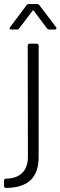

<svg xmlns="http://www.w3.org/2000/svg" viewBox="-49 -720 299 949"><path d="M-19 163Q34 162 61.5 134Q89 106 89 55L88 -494Q88 -504 98 -504H132Q142 -504 142 -494V55Q142 132 102.5 170Q63 208 -19 209Q-29 209 -29 199V173Q-29 163 -19 163ZM95 -700H133Q142 -700 146 -694L228 -586Q230 -584 230 -580Q230 -578 228 -576Q226 -574 222 -574H196Q187 -574 183 -580L118 -667Q117 -669 115 -669Q113 -669 112 -667L46 -580Q42 -574 33 -574H7Q1 -574 -1 -577.5Q-3 -581 1 -586L82 -694Q86 -700 95 -700Z"/></svg>

Font: Barlow Light
Style: Regular
Weight: 300
Designer: Jeremy Tribby
Foundry: Tribby Type
Version: Version 1.422